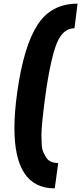

<svg xmlns="http://www.w3.org/2000/svg" viewBox="-20 -856 445 1052"><path d="M279 176Q59 176 59 -154Q59 -242 75 -355Q110 -602 185 -719Q260 -836 405 -836L388 -701Q316 -701 282 -594Q240 -464 212 -193Q207 -143 207 -117.5Q207 -92 208.5 -65.5Q210 -39 217 -23Q224 -7 234 8Q252 37 299 37L280 176Z"/></svg>

Font: Chau Philomene One
Style: Italic
Weight: 400
Designer: Vicente Lamonaca
Foundry: TipoType
Version: Version 1.002